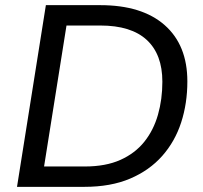

<svg xmlns="http://www.w3.org/2000/svg" viewBox="-20 -725 787 745"><path d="M46 0 158 -705H369Q531 -705 619 -627.5Q707 -550 707 -409Q707 -324 683 -250Q659 -176 609.5 -120Q560 -64 485 -32Q410 0 307 0ZM151 -79H309Q390 -79 447 -104.5Q504 -130 540 -175Q576 -220 593 -280Q610 -340 610 -408Q610 -514 549.5 -570Q489 -626 369 -626H238Z"/></svg>

Font: Nunito Sans 12pt Medium
Style: Italic
Weight: 500
Italic angle: -9°
Designer: Vernon Adams
Foundry: Vernon Adams
Version: Version 3.101;gftools[0.9.27]